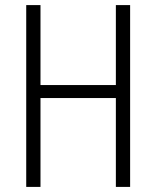

<svg xmlns="http://www.w3.org/2000/svg" viewBox="-20 -734 614 754"><path d="M491 0V-714H435V-400H139V-714H83V0H139V-349H435V0Z"/></svg>

Font: Noto Sans Thai Cond Light
Style: Regular
Weight: 300
Width: 3
Designer: Monotype Design Team
Foundry: Monotype Imaging Inc.
Version: Version 2.002